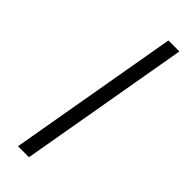

<svg xmlns="http://www.w3.org/2000/svg" viewBox="-236 -721 742 742"><g transform="rotate(45 134.5 -350.0)"><path d="M59 0H119L241 -700H181Z"/></g></svg>

Font: Fixel Display Light
Style: Italic
Weight: 300
Italic angle: -10°
Designer: AlfaBravo + MacPaw
Foundry: Kyrylo Tkachov, Marchela Mozhyna, Serhii Makarenko, Maria Weinstein, Zakhar Kryvoshyya
Version: Version 1.210;Glyphs 3.2 (3217)